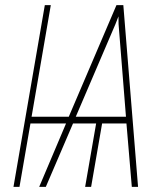

<svg xmlns="http://www.w3.org/2000/svg" viewBox="-20 -731 627 751"><path d="M474.6 -248H379.4L336.4 0H313L356 -248H265.6L159.2 0H133.3L238.3 -248H99.1L56.2 0H32.7L155.3 -710.9H178.7L103.5 -274.4H249L435.5 -710.9H462.4L520 0H495.6ZM276.4 -274.4H472.7L443.8 -636.7L443.4 -667L431.6 -636.7Z"/></svg>

Font: Roboto Mono Thin
Style: Italic
Weight: 250
Designer: Google
Version: Version 2.000985; 2015; ttfautohint (v1.3)